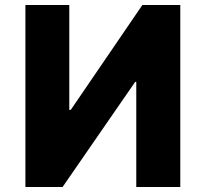

<svg xmlns="http://www.w3.org/2000/svg" viewBox="-20 -747 822 767"><path d="M81.5 0V-727.1H256.8V-308.1H262.7L548.8 -727.1H700.2V0H524.4V-419.9H520L230 0Z"/></svg>

Font: My Font
Style: Regular
Weight: 500
Designer: Rasmus Andersson
Foundry: rsms
Version: Version 0.001